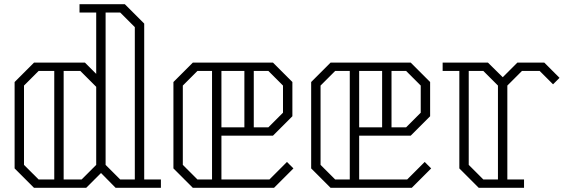

<svg xmlns="http://www.w3.org/2000/svg" viewBox="-20 -900 2701 920"><path d="M751 -40V0H534L464 -71L393 0H143L50 -93V-507L143 -600H387L441 -546V-840H361V-880H578L671 -787V-40ZM556 -40H626V-770L556 -840H486V-110ZM165 -40H240V-560H165L95 -490V-110ZM441 -110V-484L365 -560H285V-40H371Z M1386 -93 1293 0H904L811 -93V-507L904 -600H1288L1381 -507V-343L1288 -250H1041V-40H1271L1355 -124ZM926 -40H996V-560H926L856 -490V-110ZM1041 -290H1151V-560H1041ZM1266 -560H1196V-290H1266L1336 -360V-490Z M2046 -93 1953 0H1564L1471 -93V-507L1564 -600H1948L2041 -507V-343L1948 -250H1701V-40H1931L2015 -124ZM1586 -40H1656V-560H1586L1516 -490V-110ZM1701 -290H1811V-560H1701ZM1926 -560H1856V-290H1926L1996 -360V-490Z M2661 -527 2630 -496 2566 -560H2481L2411 -490V-40H2491V0H2274L2181 -93V-560H2101V-600H2318L2389 -530L2459 -600H2588ZM2366 -40V-490L2296 -560H2226V-110L2296 -40Z"/></svg>

Font: Kumar One Outline
Style: Regular
Weight: 400
Designer: Parimal Parmar
Foundry: Indian Type Foundry
Version: Version 1.000;PS 1.000;hotconv 1.0.88;makeotf.lib2.5.647800